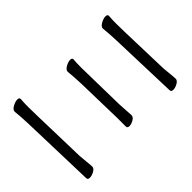

<svg xmlns="http://www.w3.org/2000/svg" viewBox="-186 -834 970 970"><g transform="rotate(45 299.5 -348.5)"><path d="M64 -2Q51 -2 40.5 -21Q30 -40 30 -54.5Q30 -69 40 -69H42Q64 -67 96 -67L156 -68L454 -76Q471 -77 498.5 -80Q526 -83 538 -83Q550 -83 559.5 -66.5Q569 -50 569 -35Q569 -20 557 -20L157 -8Q100 -6 65 -2ZM111 -334Q98 -334 87.5 -352.5Q77 -371 77 -385Q77 -399 87 -399H89Q111 -397 143 -397L411 -402L494 -407Q507 -407 516.5 -391Q526 -375 526 -360.5Q526 -346 514 -346H453Q426 -346 412 -345L204 -340Q147 -338 112 -334ZM82 -614Q69 -614 58.5 -633Q48 -652 48 -666.5Q48 -681 58 -681H60Q82 -679 113 -679L172 -680L440 -688Q457 -689 483.5 -692Q510 -695 522 -695Q534 -695 543.5 -678.5Q553 -662 553 -647Q553 -632 541 -632L173 -620Q120 -618 83 -614Z"/></g></svg>

Font: LXGW WenKai TC
Style: Regular
Weight: 400
Designer: LXGW / Fontworks Inc.
Foundry: LXGW / Fontworks Inc.
Version: Version 1.330